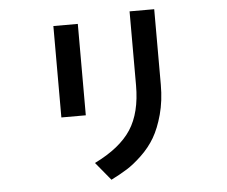

<svg xmlns="http://www.w3.org/2000/svg" viewBox="-55 -820 1110 940"><g transform="rotate(-5 500.0 -349.5)"><path d="M237.3 -267.6V-716.8H357.4V-267.6ZM381.8 -31.2Q507.8 -92.8 561.5 -175.3Q615.2 -257.8 615.2 -392.6V-755.9H736.3V-384.8Q736.3 -305.7 718.3 -239.3Q700.2 -172.9 673.8 -127.9Q647.5 -83 607.4 -44.9Q567.4 -6.8 532.7 14.6Q498 36.1 455.1 57.6Z"/></g></svg>

Font: Gothic A1
Style: Bold
Weight: 700
Version: Version 2.50